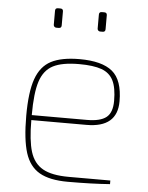

<svg xmlns="http://www.w3.org/2000/svg" viewBox="-54 -796 651 846"><g transform="rotate(5 272.0 -373.0)"><path d="M70 -268Q70 -373 90.5 -431Q111 -489 157 -513Q203 -537 283 -537Q382 -537 428 -499Q474 -461 474 -367Q474 -251 338 -251H94Q94 -161 109.5 -111Q125 -61 165 -38.5Q205 -16 280 -16H464V0Q384 6 278 6Q197 6 152 -20Q107 -46 88.5 -104.5Q70 -163 70 -268ZM338 -273Q397 -273 423.5 -294Q450 -315 450 -367Q450 -425 434 -457Q418 -489 382 -502Q346 -515 283 -515Q207 -515 167 -494Q127 -473 110.5 -422Q94 -371 94 -273ZM156 -678V-740Q156 -752 168 -752H179Q191 -752 191 -740V-678Q191 -666 179 -666H168Q163 -666 159.5 -669.5Q156 -673 156 -678ZM350 -678V-740Q350 -752 362 -752H373Q385 -752 385 -740V-678Q385 -666 373 -666H362Q357 -666 353.5 -669.5Q350 -673 350 -678Z"/></g></svg>

Font: Exo Thin
Style: Regular
Weight: 250
Designer: Natanael Gama
Foundry: Natanael Gama
Version: Version 1.500; ttfautohint (v1.6)